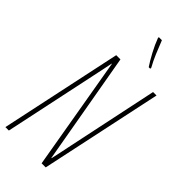

<svg xmlns="http://www.w3.org/2000/svg" viewBox="-296 -1006 1061 1061"><g transform="rotate(45 234.5 -475.5)"><path d="M2 0H29L145 -547Q154 -589 159.5 -616Q165 -643 169 -663H171L285 0H317L469 -714H442L330 -182Q326 -160 318.5 -126.5Q311 -93 304 -59H302L187 -714H154ZM328 -794H340V-802Q321 -836 305.5 -873Q290 -910 274 -951H250V-944Q264 -906 286.5 -864Q309 -822 328 -794Z"/></g></svg>

Font: Noto Sans Display Condensed Thin
Style: Italic
Weight: 250
Width: 3
Italic angle: -12°
Designer: Monotype Design Team
Foundry: Monotype Imaging Inc.
Version: Version 1.900